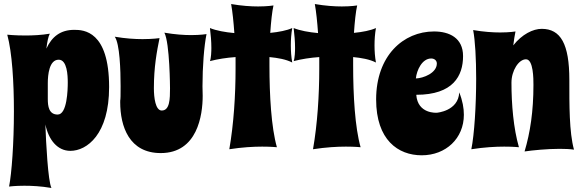

<svg xmlns="http://www.w3.org/2000/svg" viewBox="-20 -732 2880 952"><path d="M16 -560C40 -472 49 -324 49 -180C49 -23 38 128 25 193C25 193 54 189 101 189C137 189 183 191 235 200C218 165 208 -25 205 -115C221 -38 265 16 329 16C411 16 521 -66 521 -300C521 -580 394 -584 348 -584C280 -584 237 -550 210 -491C214 -524 219 -550 227 -565C186 -558 142 -556 106 -556C54 -556 16 -560 16 -560ZM217 -320C217 -361 224 -436 271 -436C313 -436 316 -358 316 -323C316 -287 313 -164 266 -164C222 -164 217 -206 217 -241C217 -246 217 -252 217 -320Z M1004 -563C1004 -563 975 -558 928 -558C893 -558 847 -561 795 -570C822 -519 823 -294 823 -294C823 -242 822 -184 782 -184C751 -184 743 -247 743 -295C743 -400 758 -479 771 -543C771 -543 738 -538 687 -538C649 -538 601 -541 549 -550C574 -515 578 -383 578 -305C578 -205 576 -255 576 -226C576 -104 621 27 777 27C959 27 985 -161 985 -257C985 -272 984 -288 984 -304C984 -402 992 -505 1004 -563Z M1429 -593C1403 -581 1362 -573 1320 -569C1324 -626 1329 -674 1336 -705C1336 -705 1307 -700 1260 -700C1224 -700 1178 -703 1126 -712C1133 -673 1138 -624 1142 -568C1098 -572 1052 -580 1021 -593C1025 -560 1028 -527 1028 -494C1028 -479 1027 -444 1021 -429C1059 -439 1104 -446 1148 -449C1148 -430 1148 -411 1148 -391C1148 -261 1139 -118 1117 8C1181 -2 1238 -5 1280 -5C1325 -5 1353 -2 1353 -2C1325 -100 1316 -260 1316 -407C1316 -421 1316 -435 1316 -449C1357 -445 1398 -438 1429 -422C1424 -450 1422 -479 1422 -507C1422 -536 1424 -564 1429 -593Z M1844 -593C1818 -581 1777 -573 1735 -569C1739 -626 1744 -674 1751 -705C1751 -705 1722 -700 1675 -700C1639 -700 1593 -703 1541 -712C1548 -673 1553 -624 1557 -568C1513 -572 1467 -580 1436 -593C1440 -560 1443 -527 1443 -494C1443 -479 1442 -444 1436 -429C1474 -439 1519 -446 1563 -449C1563 -430 1563 -411 1563 -391C1563 -261 1554 -118 1532 8C1596 -2 1653 -5 1695 -5C1740 -5 1768 -2 1768 -2C1740 -100 1731 -260 1731 -407C1731 -421 1731 -435 1731 -449C1772 -445 1813 -438 1844 -422C1839 -450 1837 -479 1837 -507C1837 -536 1839 -564 1844 -593Z M2276 -454C2276 -544 2208 -576 2132 -576C1980 -576 1845 -456 1845 -239C1845 -38 1954 38 2071 38C2191 38 2280 -46 2280 -163C2280 -195 2274 -232 2257 -274C2253 -181 2146 -173 2146 -173C2145 -173 2051 -166 2044 -262C2227 -262 2276 -356 2276 -454ZM2042 -343C2046 -384 2073 -442 2118 -442C2134 -442 2146 -432 2146 -417C2146 -370 2079 -344 2042 -343Z M2826 10C2802 -77 2803 -214 2803 -336C2803 -514 2760 -589 2666 -589C2623 -589 2568 -562 2525 -507C2528 -533 2532 -556 2536 -576C2536 -576 2507 -571 2460 -571C2424 -571 2378 -574 2326 -583C2336 -532 2341 -440 2341 -342C2341 -210 2332 -65 2317 8C2381 -2 2438 -5 2480 -5C2525 -5 2553 -2 2553 -2C2526 -96 2516 -214 2516 -322C2516 -382 2552 -438 2588 -438C2625 -438 2625 -340 2625 -311C2625 -180 2609 -75 2581 19C2622 13 2693 6 2755 6C2781 6 2806 7 2826 10Z"/></svg>

Font: Spicy Rice
Style: Regular
Weight: 400
Designer: Astigmatic (AOETI)
Foundry: Astigmatic (AOETI)
Version: Version 1.000